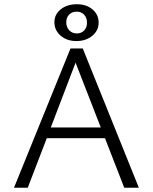

<svg xmlns="http://www.w3.org/2000/svg" viewBox="-20 -887 722 907"><path d="M237 -782Q237 -819 267 -843Q297 -867 343 -867Q388 -867 417 -842.5Q446 -818 446 -780Q446 -743 416 -718Q386 -693 341 -693Q296 -693 266.5 -718.5Q237 -744 237 -782ZM293 -782Q293 -759 307 -744Q321 -729 343 -729Q364 -729 377.5 -743Q391 -757 391 -780Q391 -803 377.5 -817.5Q364 -832 342 -832Q320 -832 306.5 -818Q293 -804 293 -782ZM476 -234H201L111 0H46L313 -658H371L636 0H567ZM456 -285 337 -591 220 -285Z"/></svg>

Font: Isabella Sans
Style: Regular
Weight: 400
Designer: Original fonts by Christian Thalmann (Catharsis Fonts), Modifications by Cristiano Sobral
Version: Version 0.002;July 12, 2020;FontCreator 13.0.0.2655 64-bit; 